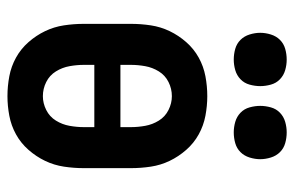

<svg xmlns="http://www.w3.org/2000/svg" viewBox="-157 -624 789 515"><g transform="rotate(90 237.5 -366.5)"><path d="M238 8Q211 8 184.5 3Q158 -2 134.5 -15Q111 -28 93 -48.5Q75 -69 63.5 -93Q52 -117 48 -143.5Q44 -170 44 -197V-323Q44 -350 48 -376.5Q52 -403 63.5 -427Q75 -451 93 -471.5Q111 -492 134.5 -505Q158 -518 184.5 -523Q211 -528 238 -528Q264 -528 290.5 -523Q317 -518 340.5 -505Q364 -492 382 -471.5Q400 -451 411.5 -427Q423 -403 427 -376.5Q431 -350 431 -323V-197Q431 -170 427 -143.5Q423 -117 411.5 -93Q400 -69 382 -48.5Q364 -28 340.5 -15Q317 -2 290.5 3Q264 8 238 8ZM321 -295V-323Q321 -342 317.5 -361.5Q314 -381 303.5 -398Q293 -415 275 -424Q257 -433 238 -433Q218 -433 200 -424Q182 -415 171.5 -398Q161 -381 157.5 -361.5Q154 -342 154 -323V-295ZM238 -87Q257 -87 275 -96Q293 -105 303.5 -122Q314 -139 317.5 -158.5Q321 -178 321 -197V-225H154V-197Q154 -178 157.5 -158.5Q161 -139 171.5 -122Q182 -105 200 -96Q218 -87 238 -87ZM335 -599Q321 -599 307 -603Q293 -607 282.5 -617Q272 -627 268 -641.5Q264 -656 264 -670Q264 -684 268 -698.5Q272 -713 282.5 -723Q293 -733 307 -737Q321 -741 335 -741Q350 -741 364 -737Q378 -733 388 -723Q398 -713 402.5 -698.5Q407 -684 407 -670Q407 -656 402.5 -641.5Q398 -627 388 -617Q378 -607 364 -603Q350 -599 335 -599ZM140 -599Q125 -599 111 -603Q97 -607 87 -617Q77 -627 72.5 -641.5Q68 -656 68 -670Q68 -684 72.5 -698.5Q77 -713 87 -723Q97 -733 111 -737Q125 -741 140 -741Q154 -741 168 -737Q182 -733 192.5 -723Q203 -713 207 -698.5Q211 -684 211 -670Q211 -656 207 -641.5Q203 -627 192.5 -617Q182 -607 168 -603Q154 -599 140 -599Z"/></g></svg>

Font: Iosevka QP
Style: Bold
Weight: 700
Designer: Belleve Invis
Foundry: Belleve Invis
Version: Version 20.0.0; ttfautohint (v1.8.4)